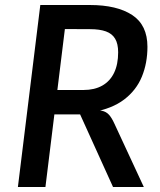

<svg xmlns="http://www.w3.org/2000/svg" viewBox="-20 -747 640 767"><path d="M431.5 0 300 -290H184.5L152.5 -297.5L176.5 -371.5L178.5 -387.5H313.5Q357.5 -387.5 388.5 -405Q419.5 -422.5 435.8 -456.2Q452 -490 452 -538Q452 -572 440 -592.2Q428 -612.5 403.2 -621.5Q378.5 -630.5 340 -630.5L236 -631L238 -654L205.5 -727Q228.5 -727 252.2 -727Q276 -727 298.2 -727Q320.5 -727 339 -727Q447 -727 508 -687Q569 -647 569 -560Q569 -495 546.8 -440.8Q524.5 -386.5 476 -349.5Q427.5 -312.5 349 -299L340 -305.5Q370 -308 387 -304.5Q404 -301 415.2 -288.8Q426.5 -276.5 437.5 -252L554.5 0ZM51.5 0 141 -727H251L161.5 0Z"/></svg>

Font: Spline Sans Mono Medium
Style: Italic
Weight: 500
Italic angle: -4°
Monospace: yes
Designer: Eben Sorkin, Mirko Velimirovic
Foundry: Sorkin Type
Version: Version 1.004